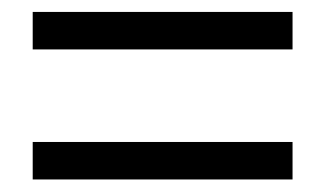

<svg xmlns="http://www.w3.org/2000/svg" viewBox="-20 -488 537 317"><path d="M34 -406.4V-468.3H463V-406.4ZM34 -191.7V-253.6H463V-191.7Z"/></svg>

Font: Source Sans Variable
Style: Regular
Weight: 200
Designer: Paul D. Hunt
Foundry: Adobe Systems Incorporated
Version: Version 3.006;hotconv 1.0.111;makeotfexe 2.5.65597